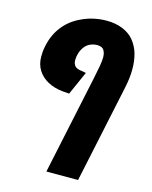

<svg xmlns="http://www.w3.org/2000/svg" viewBox="-129 -725 832 1049"><g transform="rotate(15 287.5 -200.5)"><path d="M236.8 240.2 355.5 -319.8Q364.7 -362.8 369.9 -393.1Q375 -423.3 375 -442.9Q375 -465.8 365.2 -482.4Q355.5 -499 325.7 -499Q308.6 -499 293.5 -493.2Q278.3 -487.3 268.1 -478.5Q258.3 -469.7 250.2 -457Q242.2 -444.3 237.3 -428.7Q234.4 -418.9 232.7 -408.9Q231 -398.9 231 -389.6Q231 -377.9 234.1 -369.6Q237.3 -361.3 241.7 -356Q246.6 -350.1 256.1 -346.2Q265.6 -342.3 278.8 -340.8L305.7 -335.9L246.6 -203.1L208 -206.1Q160.6 -210.9 124.3 -230.7Q87.9 -250.5 67.4 -283Q46.9 -315.4 46.9 -359.4Q46.9 -371.1 47.9 -385.5Q48.8 -399.9 53.7 -422.4Q67.4 -486.8 104.7 -534.2Q142.1 -581.5 198.2 -607.9Q231.4 -624.5 268.1 -632.8Q304.7 -641.1 342.8 -641.1Q392.6 -641.1 432.4 -625.2Q472.2 -609.4 498 -578.6Q523.9 -546.4 534.9 -507.1Q545.9 -467.8 545.9 -420.9Q545.9 -371.1 533.2 -312.5L416 240.2Z"/></g></svg>

Font: Open Sans SemiCondensed ExtraBold
Style: Italic
Weight: 800
Width: 4
Italic angle: -12°
Designer: Monotype Design Team
Foundry: Monotype Imaging Inc.
Version: Version 3.003